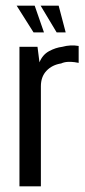

<svg xmlns="http://www.w3.org/2000/svg" viewBox="-20 -661 301 681"><path d="M49 0V-495H113L120 -440Q131 -467 154 -479.5Q177 -492 201 -495Q230 -503 259 -498V-438Q255 -439 244.5 -440.5Q234 -442 221 -441.5Q208 -441 197 -436Q165 -431 145 -410Q125 -389 125 -355V0ZM213 -546H181L124 -641H188ZM136 -546H99L39 -641H103Z"/></svg>

Font: Alumni Sans Thin Medium
Style: Regular
Weight: 500
Version: Version 1.018